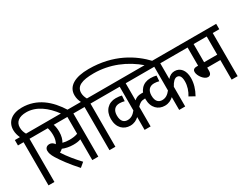

<svg xmlns="http://www.w3.org/2000/svg" viewBox="-82 -1507 2742 2130"><g transform="rotate(-30 1289.5 -442.0)"><path d="M72 -553V0H148V-553H232V-622H143C130 -645 117 -674 117 -715C117 -785 169 -826 262 -826C388 -826 501 -745 595 -615H679C577 -780 439 -896 246 -896C118 -896 40 -830 40 -727C40 -686 52 -650 65 -622H0V-553Z M710 -553H794V-622H220V-553H382C390 -529 396 -495 396 -459C396 -414 387 -381 371 -355C354 -379 334 -392 309 -392C269 -392 252 -366 252 -339C252 -312 260 -283 287 -239C325 -177 390 -87 480 12L536 -35C474 -101 408 -180 364 -251C378 -258 391 -267 403 -278C437 -263 488 -252 536 -252C574 -252 603 -255 633 -266V0H710ZM526 -321C497 -321 468 -325 442 -332C460 -360 473 -403 473 -457C473 -493 467 -529 458 -553H633V-337C598 -325 567 -321 526 -321Z M853 -553V0H929V-553H1013V-622H923C910 -644 898 -675 898 -706C898 -792 974 -826 1127 -826C1327 -826 1518 -748 1670 -615H1766C1631 -759 1419 -896 1102 -896C926 -896 821 -836 821 -722C821 -681 832 -651 846 -622H781V-553Z M1508 -553V-622H1001V-553H1303V-249C1271 -209 1240 -188 1196 -188C1152 -188 1116 -215 1116 -291C1116 -358 1150 -395 1209 -395C1230 -395 1254 -391 1271 -386L1276 -456C1259 -461 1229 -465 1200 -465C1105 -465 1039 -398 1039 -291C1039 -177 1108 -119 1191 -119C1240 -119 1275 -139 1303 -164V0H1380V-252C1411 -285 1432 -299 1478 -299H1519V-368H1474C1428 -368 1403 -355 1380 -334V-553Z M2085 -553V-622H1444V-553H1746V-249C1714 -209 1683 -188 1639 -188C1595 -188 1559 -215 1559 -291C1559 -358 1593 -395 1652 -395C1673 -395 1697 -391 1714 -386L1719 -456C1702 -461 1672 -465 1644 -465C1549 -465 1482 -398 1482 -291C1482 -177 1551 -119 1634 -119C1683 -119 1718 -139 1746 -164V0H1823V-252C1849 -303 1879 -331 1907 -331C1943 -331 1960 -300 1960 -243C1960 -184 1940 -126 1910 -78L1979 -40C2016 -105 2037 -174 2037 -243C2037 -343 1986 -399 1916 -399C1881 -399 1851 -385 1823 -352V-553Z M2495 -553H2579V-622H2072V-553H2173V-320H2155C2117 -320 2104 -302 2104 -279C2104 -228 2159 -155 2206 -155C2231 -155 2250 -170 2250 -212V-251H2418V0H2495ZM2418 -553V-320H2250V-553Z"/></g></svg>

Font: Noto Sans Devanagari UI Condensed
Style: Regular
Weight: 400
Width: 3
Designer: Jelle Bosma - Monotype Design Team
Foundry: Monotype Imaging Inc.
Version: Version 2.003